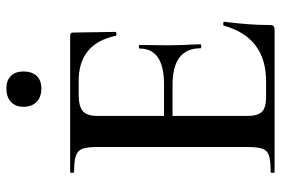

<svg xmlns="http://www.w3.org/2000/svg" viewBox="-156 -704 860 587"><g transform="rotate(-90 273.5 -410.0)"><path d="M42 -12Q76 -12 91.5 -17Q107 -22 112.5 -36.5Q118 -51 118 -81V-544Q118 -574 112.5 -588Q107 -602 91 -607.5Q75 -613 42 -613Q39 -613 39 -619Q39 -625 42 -625H458Q468 -625 468 -616L470 -486Q470 -484 464.5 -483.5Q459 -483 458 -486Q434 -599 320 -599H279Q242 -599 227.5 -586Q213 -573 213 -542V-85Q213 -52 225.5 -39Q238 -26 270 -26H319Q453 -26 489 -155Q489 -157 494 -157Q501 -157 501 -154Q491 -78 491 -15Q491 -7 488 -3.5Q485 0 476 0H42Q39 0 39 -6Q39 -12 42 -12ZM308 -312H168V-338H309Q419 -338 419 -412Q419 -415 424.5 -415Q430 -415 430 -412L429 -325L430 -278Q432 -246 432 -226Q432 -224 426 -224Q420 -224 420 -226Q420 -312 308 -312ZM241 -768Q241 -792 256 -806Q271 -820 297 -820Q322 -820 335.5 -806Q349 -792 349 -768Q349 -742 335.5 -727.5Q322 -713 297 -713Q271 -713 256 -727.5Q241 -742 241 -768Z"/></g></svg>

Font: Cormorant Garamond SemiBold
Style: Regular
Weight: 600
Designer: Christian Thalmann (Catharsis Fonts)
Foundry: Catharsis Fonts
Version: Version 4.000